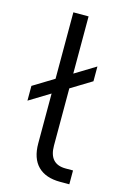

<svg xmlns="http://www.w3.org/2000/svg" viewBox="-110 -752 525 804"><g transform="rotate(15 152.5 -350.0)"><path d="M15 -357 105 -412V-700H171V-452L261 -507V-443L171 -388V-140Q171 -60 243 -60H275V0H235Q172 0 138.5 -33.5Q105 -67 105 -132V-348L15 -293Z"/></g></svg>

Font: PT Root UI Web
Style: Regular
Weight: 400
Designer: Vitaly Kuzmin
Foundry: ParaType Ltd.
Version: Version 1.000W